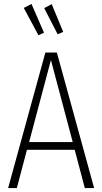

<svg xmlns="http://www.w3.org/2000/svg" viewBox="-20 -949 515 969"><path d="M408 0 357 -193H116L65 0H21L209 -684H267L455 0ZM127 -232H347L237 -646ZM139 -929 202 -784 174 -771 100 -909ZM241 -928 299 -788 271 -776 203 -908Z"/></svg>

Font: Fira Sans Extra Condensed ExtraLight
Style: Regular
Weight: 275
Width: 1
Designer: Carrois Corporate & Edenspiekermann AG
Foundry: Carrois Corporate GbR & Edenspiekermann AG
Version: Version 4.203